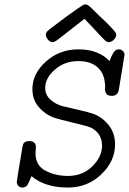

<svg xmlns="http://www.w3.org/2000/svg" viewBox="-20 -843 585 871"><path d="M56.2 -18.1Q56.2 -23.9 81.1 -171.9Q83 -183.1 85 -189Q86.9 -194.8 94 -199Q101.1 -203.1 112.8 -203.1Q128.9 -203.1 136 -195.1Q143.1 -187 143.1 -178.2Q143.1 -175.3 142.1 -165Q141.1 -154.8 141.1 -147.9Q141.1 -92.8 186 -68.8Q231 -44.9 288.1 -44.9Q355 -44.9 398.9 -88.4Q442.9 -131.8 442.9 -182.1Q442.9 -238.3 392.1 -264.2Q379.9 -270 308.8 -287.1Q237.8 -304.2 222.2 -310.1Q183.1 -325.2 155 -358.2Q127 -391.1 127 -439Q127 -508.8 188.5 -564Q250 -619.1 335.9 -619.1Q426.8 -619.1 477.1 -565.9Q479 -569.8 481.9 -577.9Q484.9 -585.9 486.3 -588.9Q487.8 -591.8 491 -597.4Q494.1 -603 495.6 -605.5Q497.1 -607.9 500 -610.8Q502.9 -613.8 505.4 -615.5Q507.8 -617.2 511.5 -618.2Q515.1 -619.1 519 -619.1Q528.8 -619.1 536.9 -612.1Q544.9 -605 544.9 -594.2Q544.9 -593.3 519 -436Q514.2 -408.2 487.8 -408.2H486.8Q467.8 -408.2 461.4 -419.2Q455.1 -430.2 456.5 -445.1Q458 -460 453.1 -483.9Q448.2 -507.8 433.1 -526.9Q400.9 -565.9 335.9 -565.9Q272.9 -565.9 229 -527.3Q185.1 -488.8 185.1 -444.8Q185.1 -411.6 209.5 -390.4Q233.9 -369.1 263.4 -361.6Q293 -354 337.9 -344Q382.8 -334 404.8 -326.2Q444.8 -311 473.4 -274.9Q502 -238.8 502 -188Q502 -111.8 439.5 -52Q377 7.8 288.1 7.8Q184.1 7.8 123 -43.9Q121.1 -39.1 116.5 -29.1Q111.8 -19 110.4 -15.6Q108.9 -12.2 105.5 -6.1Q102.1 0 99.1 2Q96.2 3.9 91.6 5.9Q86.9 7.8 82 7.8Q70.8 7.8 63.5 0.5Q56.2 -6.8 56.2 -18.1ZM188 -685.1Q188 -689.9 189.7 -694.1Q191.4 -698.2 195.8 -702.1Q200.2 -706.1 203.6 -709Q207 -711.9 214.6 -717.5Q222.2 -723.1 227.1 -727.1Q354 -823.2 365.2 -823.2H367.2Q378.4 -823.2 396 -805.2Q423.8 -777.3 461.4 -742.2Q504.4 -699.2 506.3 -690.9Q507.3 -689 507.3 -685.1Q507.3 -673.8 496.3 -662.8Q485.4 -651.9 473.1 -651.9Q465.3 -651.9 456.3 -659.9Q447.3 -668 412.1 -706.1Q383.3 -736.8 363.3 -757.8Q336.4 -736.8 297.4 -706.1Q246.6 -666 236.3 -658.9Q226.1 -651.9 219.2 -651.9Q207 -651.9 197.5 -663.6Q188 -675.3 188 -685.1Z"/></svg>

Font: CMU Typewriter Text
Style: LightOblique
Weight: 200
Italic angle: -9.46001°
Version: Version 0.7.0